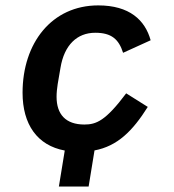

<svg xmlns="http://www.w3.org/2000/svg" viewBox="-20 -548 640 708"><path d="M218.8 7.1 197.1 139.9H306.8L328.5 6.7C413 -9.2 468.8 -64.6 524.9 -153.8L445.3 -203.8C369.3 -102.3 334.9 -88.8 291.2 -88.8C222.3 -88.8 188.6 -126.4 188.6 -191.1C188.6 -206 190.3 -222.3 192.8 -238.3L203.1 -298.3C217 -382.1 264.2 -427.2 331.3 -427.2C391.3 -427.2 418 -403.1 433.9 -353.3L535.5 -399.5C514.9 -474.1 457.4 -528.1 342.3 -528.1C170.8 -528.1 63.2 -389.2 63.2 -206C63.2 -89.5 117.2 -11.7 218.8 7.1Z"/></svg>

Font: Margiela Mono Italic SmBold It
Style: Regular
Weight: 600
Designer: Mike Abbink, Paul van der Laan, Pieter van Rosmalen
Foundry: Bold Monday
Version: Version 2.003 2021